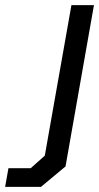

<svg xmlns="http://www.w3.org/2000/svg" viewBox="-93 -543 387 750"><path d="M-73 187 -60 114H27L82 65L186 -523H274L163 107L67 187Z"/></svg>

Font: Tomorrow
Style: Italic
Weight: 400
Italic angle: -10°
Designer: Tony de Marco, Monica Rizzolli
Foundry: Just in Type
Version: Version 2.002